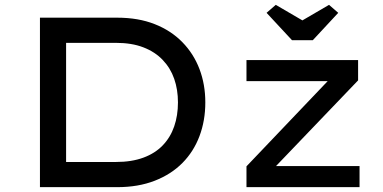

<svg xmlns="http://www.w3.org/2000/svg" viewBox="-20 -773 1581 793"><path d="M145 0V-700H464Q551 -700 618.5 -673.5Q686 -647 733 -599Q780 -551 804 -487.5Q828 -424 828 -350Q828 -275 804 -211Q780 -147 733.5 -100Q687 -53 619 -26.5Q551 0 464 0ZM253 -93 250 -104H459Q524 -104 572.5 -122Q621 -140 652.5 -173Q684 -206 699.5 -251Q715 -296 715 -350Q715 -403 699.5 -447.5Q684 -492 652 -525.5Q620 -559 572 -577.5Q524 -596 459 -596H247L253 -605ZM998 0V-86L1343 -448L1353 -438H998V-525H1459V-441L1117 -84L1104 -87H1465V0ZM1186 -607 1081 -720 1119 -753 1244 -680H1214L1339 -753L1377 -720L1272 -607Z"/></svg>

Font: Lexend Giga
Style: Regular
Weight: 400
Designer: Bonnie Shaver-Troup, Thomas Jockin
Foundry: Lexend
Version: Version 1.007